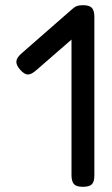

<svg xmlns="http://www.w3.org/2000/svg" viewBox="-20 -708 432 739"><path d="M298.8 11Q274.2 11 264.8 0.8Q255.2 -9.5 255.2 -34.2V-643.8Q255.2 -669 265.1 -678.5Q275 -688 299.8 -688Q324.2 -688 333.8 -677.6Q343.2 -667.2 343.2 -641.8V-33.2Q343.2 -8.8 333.8 1.1Q324.2 11 298.8 11ZM118.5 -436.8Q100.2 -421 87 -421.2Q73.8 -421.5 57.5 -439.8Q41.8 -457.5 43 -472Q44.2 -486.5 64 -503.5L257 -672.2Q274.2 -688 288.1 -686.6Q302 -685.2 318 -667.8Q334.2 -651 332.9 -636.2Q331.5 -621.5 311 -604.2Z"/></svg>

Font: Fredoka Light
Style: Regular
Weight: 300
Designer: Ben Nathan
Foundry: Milena B. Brandão, Ben Nathan
Version: Version 2.001